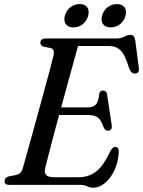

<svg xmlns="http://www.w3.org/2000/svg" viewBox="-20 -884 684 918"><path d="M366 0H23.5Q1.5 0 2 -18.5Q2 -34.5 21 -40.5L55.5 -47Q69 -50 76.8 -57.5Q84.5 -65 89.5 -81.5Q94.5 -100 105.8 -140Q117 -180 131.8 -233Q146.5 -286 162.2 -343.8Q178 -401.5 192.8 -455.8Q207.5 -510 219 -552.8Q230.5 -595.5 235.5 -617.5Q243 -648.5 223 -654L189.5 -660.5Q173 -666 173 -678.5Q173 -700 198.5 -700H535Q559 -700 574.2 -708.8Q589.5 -717.5 602.5 -717.5Q622.5 -717.5 626.5 -692L643.5 -560.5Q648 -534.5 627.5 -532.5Q607.5 -530 597 -558.5Q578.5 -621.5 556.8 -642.8Q535 -664 501 -664H353Q345.5 -637 332.8 -590.5Q320 -544 304.2 -487Q288.5 -430 272.5 -370.5H402Q424 -370.5 437.8 -383.8Q451.5 -397 454.5 -436Q458.5 -451 472 -451Q489.5 -451 492 -432L514 -286.5Q516 -272 510.8 -265.5Q505.5 -259 497 -259Q482.5 -258.5 475.5 -275.5Q463.5 -310 448 -322Q432.5 -334 403.5 -334H262.5Q247 -276.5 233.2 -224.8Q219.5 -173 209.8 -134.8Q200 -96.5 196 -79.5Q191 -58.5 200.5 -47.5Q210 -36.5 240 -36.5H354.5Q404.5 -36.5 439.8 -64Q475 -91.5 507.5 -161.5Q518 -181.5 531 -181.5Q548.5 -181.5 548 -157.5Q545.5 -110.5 528 -71.8Q510.5 -33 483 -9.8Q455.5 13.5 424.5 13.5Q409 13.5 396.5 6.8Q384 0 366 0ZM331 -753Q306 -753 294.8 -768.5Q283.5 -784 290 -808.5Q297 -833.5 316.2 -849Q335.5 -864.5 361 -864.5Q386 -864.5 397 -849Q408 -833.5 401.5 -808.5Q395 -784 375.8 -768.5Q356.5 -753 331 -753ZM509.5 -753Q484 -753 472.8 -768.5Q461.5 -784 468 -808.5Q474.5 -833.5 494 -849Q513.5 -864.5 539 -864.5Q564.5 -864.5 575.5 -849Q586.5 -833.5 580 -808.5Q573.5 -784 554.2 -768.5Q535 -753 509.5 -753Z"/></svg>

Font: Fraunces 72pt Soft
Style: Italic
Weight: 400
Italic angle: -16°
Version: Version 1.000;[b76b70a41]